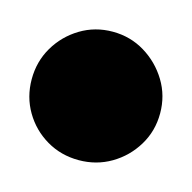

<svg xmlns="http://www.w3.org/2000/svg" viewBox="-112 -433 325 325"><g transform="rotate(15 50.5 -270.5)"><path d="M-62 -270Q-62 -239 -47 -213.5Q-32 -188 -6.5 -173Q19 -158 50 -158Q81 -158 106.5 -173Q132 -188 147.5 -213.5Q163 -239 163 -270Q163 -301 147.5 -326.5Q132 -352 106.5 -367.5Q81 -383 50 -383Q19 -383 -6.5 -367.5Q-32 -352 -47 -326.5Q-62 -301 -62 -270Z"/></g></svg>

Font: Linefont Black
Style: Regular
Weight: 900
Monospace: yes
Version: Version 3.002;gftools[0.9.33]